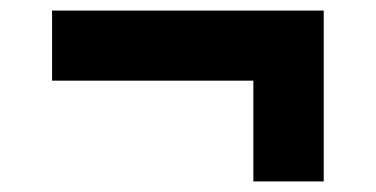

<svg xmlns="http://www.w3.org/2000/svg" viewBox="-20 -501 710 363"><path d="M459 -158V-348.5H78.5V-481H592V-158Z"/></svg>

Font: Spartan Thin
Style: Bold
Weight: 700
Version: Version 1.004